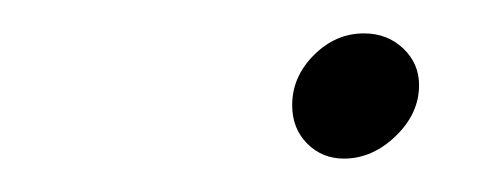

<svg xmlns="http://www.w3.org/2000/svg" viewBox="-20 -428 295 115"><path d="M155 -365Q155 -382 168 -395Q181 -408 198 -408Q212 -408 221.5 -399Q231 -390 231 -377Q231 -360 217 -346.5Q203 -333 186 -333Q173 -333 164 -342Q155 -351 155 -365Z"/></svg>

Font: Be Vietnam Thin
Style: Italic
Weight: 250
Italic angle: -9°
Designer: Gabriel Lam
Foundry: TypeRant
Version: Version 3.000